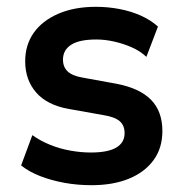

<svg xmlns="http://www.w3.org/2000/svg" viewBox="-20 -534 534 564"><path d="M249 10Q207 10 169 3Q131 -4 98.5 -16.5Q66 -29 42 -48L75 -137Q99 -120 127.5 -108.5Q156 -97 187 -91.5Q218 -86 247 -86Q297 -86 321.5 -100.5Q346 -115 346 -143Q346 -166 331 -178.5Q316 -191 283 -196L182 -214Q119 -225 86.5 -262Q54 -299 54 -354Q54 -402 79 -437.5Q104 -473 151 -493.5Q198 -514 262 -514Q297 -514 331 -507.5Q365 -501 394 -488Q423 -475 444 -456L410 -367Q392 -384 367 -395Q342 -406 315 -412Q288 -418 263 -418Q213 -418 189 -402.5Q165 -387 165 -359Q165 -337 179 -324Q193 -311 223 -306L322 -288Q390 -275 423.5 -241Q457 -207 457 -149Q457 -99 431 -63.5Q405 -28 358.5 -9Q312 10 249 10Z"/></svg>

Font: Nunitoga
Style: Bold
Weight: 700
Designer: Vernon Adams
Foundry: Vernon Adams
Version: Version 1.0